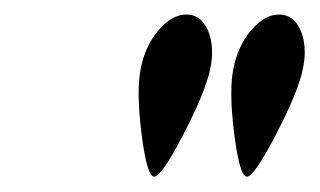

<svg xmlns="http://www.w3.org/2000/svg" viewBox="-20 -711 431 259"><path d="M313 -472.7Q303.2 -472.7 295.9 -530.8Q292 -562 292 -585Q292 -604.5 294.9 -618.7Q300.8 -648.9 318.8 -670.2Q336.9 -691.4 356.4 -691.4Q376 -691.4 385.3 -670.4Q391.1 -657.2 391.1 -640.6Q391.1 -630.4 388.7 -618.7Q382.8 -588.4 352.8 -530.5Q322.8 -472.7 313 -472.7ZM188 -472.7Q178.2 -472.7 170.9 -530.8Q167 -562 167 -585Q167 -604.5 169.9 -618.7Q175.8 -648.9 193.8 -670.2Q211.9 -691.4 231.4 -691.4Q251 -691.4 260.3 -670.4Q266.1 -657.2 266.1 -640.6Q266.1 -630.4 263.7 -618.7Q257.8 -588.4 227.8 -530.5Q197.8 -472.7 188 -472.7Z"/></svg>

Font: Juliett
Style: Italic
Weight: 400
Italic angle: -11.25°
Designer: GGBotNet
Foundry: GGBotNet
Version: 0.60